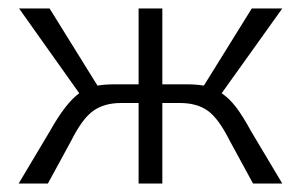

<svg xmlns="http://www.w3.org/2000/svg" viewBox="-20 -433 710 453"><path d="M572 -124 646 0H577L522 -101Q496 -153 470.5 -171.5Q445 -190 404 -190H363V0H307V-190H266Q226 -190 200 -171.5Q174 -153 148 -101L93 0H24L98 -124Q135 -190 167 -213L25 -413H97L210 -231Q227 -234 248 -234H307V-413H363V-234H423Q443 -234 461 -231L574 -413H646L503 -213Q521 -201 537 -180Q553 -159 572 -124Z"/></svg>

Font: Ysabeau Semilight
Style: Regular
Weight: 300
Designer: Christian Thalmann (Catharsis Fonts)
Version: Version 0.003